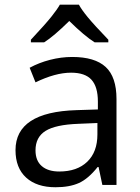

<svg xmlns="http://www.w3.org/2000/svg" viewBox="-20 -786 596 816"><path d="M415 0 398.9 -76.2H395Q355 -25.9 315.2 -8.1Q275.4 9.8 215.8 9.8Q136.2 9.8 91.1 -31.2Q45.9 -72.3 45.9 -147.9Q45.9 -310.1 305.2 -317.9L396 -320.8V-354Q396 -417 368.9 -447Q341.8 -477.1 282.2 -477.1Q215.3 -477.1 130.9 -436L106 -498Q145.5 -519.5 192.6 -531.7Q239.7 -543.9 287.1 -543.9Q382.8 -543.9 429 -501.5Q475.1 -459 475.1 -365.2V0ZM231.9 -57.1Q307.6 -57.1 350.8 -98.6Q394 -140.1 394 -214.8V-263.2L313 -259.8Q216.3 -256.3 173.6 -229.7Q130.9 -203.1 130.9 -147Q130.9 -103 157.5 -80.1Q184.1 -57.1 231.9 -57.1ZM111.3 -617.2Q173.3 -683.6 198.2 -714.8Q223.1 -746.1 234.4 -766.1H315.4Q326.2 -745.6 352.8 -713.1Q379.4 -680.7 440.4 -617.2V-606H382.3Q339.4 -632.8 274.4 -696.8Q208 -631.3 167.5 -606H111.3Z"/></svg>

Font: HunimalSansv1.5
Style: Regular
Weight: 400
Foundry: Ascender Corporation
Version: Version 1.10